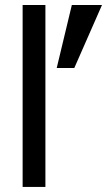

<svg xmlns="http://www.w3.org/2000/svg" viewBox="-20 -742 432 762"><path d="M160.2 0H69.8V-722.2H160.2ZM384.8 -722.2 274.9 -472.2H205.1L265.1 -722.2Z"/></svg>

Font: Perun
Style: Regular
Weight: 400
Version: Version 1.0000